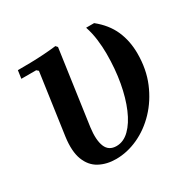

<svg xmlns="http://www.w3.org/2000/svg" viewBox="-116 -599 734 729"><g transform="rotate(-30 251.0 -234.5)"><path d="M346 -479H381Q426 -443 446 -397.5Q466 -352 466 -297Q466 -228 442.5 -172Q419 -116 380 -75Q341 -34 293 -12Q245 10 196 10Q155 10 123.5 -7Q92 -24 77.5 -61.5Q63 -99 71 -159L109 -427L101 -434H36L41 -469Q67 -469 96.5 -469.5Q126 -470 155.5 -472Q185 -474 210 -477L217 -469L171 -144Q164 -91 176 -61.5Q188 -32 222 -32Q253 -32 279 -57.5Q305 -83 324 -127.5Q343 -172 353.5 -230Q364 -288 364 -355Q364 -385 360 -417Q356 -449 346 -479Z"/></g></svg>

Font: Brygada 1918 SemiBold
Style: Italic
Weight: 600
Italic angle: -8°
Designer: Mateusz Machalski | Borys Kosmynka | Przemek Hoffer
Foundry: NIEPODLEGLA 2018
Version: Version 3.006